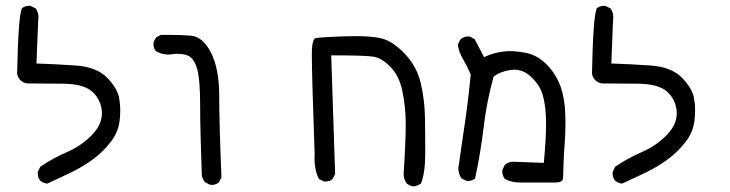

<svg xmlns="http://www.w3.org/2000/svg" viewBox="-20 -530 2540 668"><path d="M364.7 -35.6Q391.1 -69.3 396 -108.4Q398.4 -127.4 398.4 -146.7Q398.4 -166 395 -186Q389.6 -221.7 352.5 -259.8Q315.4 -297.4 242.2 -302.2Q168.9 -307.1 106.9 -309.1L112.8 -457.5Q113.8 -463.4 113.8 -469.2Q113.8 -486.8 104.5 -500.5L86.9 -509.3Q84.5 -509.8 82 -509.8Q66.4 -509.8 56.2 -501Q43.5 -472.2 39.6 -274.4Q41.5 -260.7 51 -251.2Q60.5 -241.7 74.7 -239.7Q130.9 -239.7 200.7 -238.8Q272.5 -237.8 302 -210.2Q331.5 -182.6 334.5 -141.1Q334.5 -137.7 334.5 -134.8Q334.5 -95.2 298.1 -58.6Q261.7 -22 213.1 -1Q164.6 20 120.6 49.8L111.8 67.4Q111.3 69.8 111.3 72.3Q111.3 87.9 120.1 98.6Q130.4 106.9 144 108.9Q187 89.4 228.5 69.3Q296.4 36.1 338.9 -6.3Q352.5 -20 364.7 -35.6Z M710.9 112.8Q713.9 113.3 718.3 113.3Q722.7 113.3 729.2 111.3Q735.8 109.4 741.7 104.5L750.5 86.9Q742.7 -100.6 742.7 -195.8Q742.7 -291 713.9 -347.2Q685.5 -401.9 645 -405.8Q610.8 -408.7 563.5 -408.7Q552.2 -408.7 540 -408.7L522.9 -399.9L514.2 -382.8Q513.7 -380.4 513.7 -377.9Q513.7 -362.3 522.5 -352.1Q541.5 -340.3 565.9 -340.3Q572.3 -340.3 580.8 -341.6Q589.4 -342.8 596.7 -342.8Q628.4 -342.8 642.6 -331.1Q658.2 -318.8 666.5 -288.1Q676.3 -251.5 676.3 -166.3Q676.3 -81.1 682.1 79.6Q684.1 93.3 693.4 104Z M1384.3 74.2Q1384.3 94.2 1395 108.4Q1405.3 116.7 1418.9 118.7Q1432.6 116.7 1444.8 108.4Q1459.5 70.3 1459.5 4.4Q1459.5 -61.5 1458.5 -121.8Q1457.5 -182.1 1444.1 -240Q1430.7 -297.9 1389.4 -341.8Q1348.1 -385.7 1308.6 -396Q1276.9 -404.3 1215.8 -404.3Q1199.2 -404.3 1168.2 -403.3Q1137.2 -402.3 1111.1 -400.6Q1085 -398.9 1078.6 -397.5Q1067.9 -395 1065.4 -362.3Q1064.9 -356.4 1064.9 -341.8Q1064.9 -269.5 1074.7 6.8Q1074.7 6.8 1074.7 7.3Q1074.2 15.1 1074.2 22.9Q1074.2 61.5 1089.4 92.3L1106.4 101.1Q1108.9 101.6 1111.3 101.6Q1127 101.6 1137.2 92.8L1146 75.2L1132.3 -337.4H1136.7Q1253.4 -337.4 1281.2 -332.5Q1309.6 -327.1 1338.9 -296.9Q1368.2 -266.6 1379.4 -215.8Q1391.6 -157.7 1391.6 -98.1Q1391.6 -38.6 1384.3 74.2Z M1903.3 105Q1906.7 105 1910.4 105Q1914.1 105 1919.4 104.5Q1934.6 103 1938 94.7Q1939 92.8 1939 89.4Q1939 85.9 1939.2 81.3Q1939.5 76.7 1939.7 71.5Q1939.9 66.4 1939.9 61Q1940.4 49.8 1941.2 27.3Q1941.9 4.9 1944.6 -29.3Q1947.3 -63.5 1947.3 -102.1Q1947.3 -114.7 1946.8 -128.9Q1945.8 -183.6 1930.7 -228Q1915 -272 1881.8 -305.7Q1848.6 -338.9 1808.6 -346.2Q1779.3 -352.1 1753.9 -352.1Q1744.1 -352.1 1735.4 -351.1Q1702.1 -348.1 1668 -333L1664.1 -331.1L1631.3 -394L1614.3 -402.8Q1611.8 -403.3 1609.9 -403.3Q1593.8 -403.3 1581.5 -392.6L1572.8 -375Q1576.7 -347.7 1590.8 -324.7Q1605.5 -299.8 1617.7 -271Q1609.9 -188 1598.1 -106.9L1574.7 54.2Q1574.7 74.2 1585 90.3L1602.5 99.1Q1605 99.6 1607.4 99.6Q1622.6 99.6 1632.8 91.3Q1651.9 3.4 1662.6 -86.4Q1673.3 -177.7 1697.3 -263.2Q1717.8 -280.3 1756.3 -286.6Q1762.7 -287.6 1769.5 -287.6Q1800.8 -287.6 1827.1 -263.2Q1858.4 -233.9 1868.2 -199.7Q1879.9 -160.2 1879.9 -98.6Q1879.9 -49.8 1872.1 36.6L1766.6 32.7Q1749 32.7 1736.8 43L1728 60.5Q1727.5 63.5 1727.5 65.9Q1727.5 68.4 1727.8 71.5Q1728 74.7 1729.5 78.6Q1731.4 86.4 1736.3 92.3Q1759.3 105 1788.1 105Q1792 105 1795.4 105H1795.9H1903.3Z M2364.7 -35.6Q2391.1 -69.3 2396 -108.4Q2398.4 -127.4 2398.4 -146.7Q2398.4 -166 2395 -186Q2389.6 -221.7 2352.5 -259.8Q2315.4 -297.4 2242.2 -302.2Q2168.9 -307.1 2106.9 -309.1L2112.8 -457.5Q2113.8 -463.4 2113.8 -469.2Q2113.8 -486.8 2104.5 -500.5L2086.9 -509.3Q2084.5 -509.8 2082 -509.8Q2066.4 -509.8 2056.2 -501Q2043.5 -472.2 2039.6 -274.4Q2041.5 -260.7 2051 -251.2Q2060.5 -241.7 2074.7 -239.7Q2130.9 -239.7 2200.7 -238.8Q2272.5 -237.8 2302 -210.2Q2331.5 -182.6 2334.5 -141.1Q2334.5 -137.7 2334.5 -134.8Q2334.5 -95.2 2298.1 -58.6Q2261.7 -22 2213.1 -1Q2164.6 20 2120.6 49.8L2111.8 67.4Q2111.3 69.8 2111.3 72.3Q2111.3 87.9 2120.1 98.6Q2130.4 106.9 2144 108.9Q2187 89.4 2228.5 69.3Q2296.4 36.1 2338.9 -6.3Q2352.5 -20 2364.7 -35.6Z"/></svg>

Font: Bakudai
Style: Light
Weight: 300
Version: Version 1.48